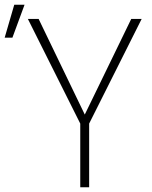

<svg xmlns="http://www.w3.org/2000/svg" viewBox="-48 -791 641 811"><path d="M115.2 -710.9 310.1 -307.1 506.3 -710.9H550.3L328.6 -269V0H291V-269L69.8 -710.9ZM-28.3 -631.8 12.2 -771H55.7L4.4 -631.8Z"/></svg>

Font: Roboto Condensed ExtraLight
Style: Regular
Weight: 250
Designer: Christian Robertson
Foundry: Google
Version: Version 3.008; 2023